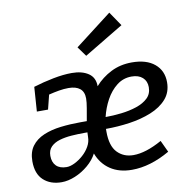

<svg xmlns="http://www.w3.org/2000/svg" viewBox="-89 -901 978 998"><g transform="rotate(-10 400.5 -402.5)"><path d="M729 -50Q625 10 528 10Q461 10 414.5 -21Q368 -52 347 -108Q330 -75 298 -48Q266 -21 228.5 -5.5Q191 10 157 10Q98 10 61.5 -23.5Q25 -57 25 -123Q25 -172 48 -203Q71 -234 111 -251Q151 -268 201.5 -274Q252 -280 306 -280H340Q346 -315 351.5 -346Q357 -377 357 -397Q357 -432 336 -449Q315 -466 276 -466Q252 -466 225.5 -461.5Q199 -457 171 -450L152 -374H93L102 -503Q154 -519 208 -529.5Q262 -540 306 -540Q360 -540 393.5 -517.5Q427 -495 427 -449Q463 -490 512.5 -515Q562 -540 623 -540Q700 -540 743 -504Q786 -468 786 -407Q786 -354 754.5 -318.5Q723 -283 671 -262Q619 -241 556.5 -232Q494 -223 431 -223Q431 -216 431 -208Q431 -133 464 -98.5Q497 -64 549 -64Q614 -64 700 -112ZM609 -468Q565 -468 531 -441.5Q497 -415 474 -373Q451 -331 440 -284Q480 -284 523.5 -289Q567 -294 604.5 -306.5Q642 -319 665 -341Q688 -363 688 -398Q688 -430 667 -449Q646 -468 609 -468ZM196 -63Q215 -63 238.5 -74.5Q262 -86 283.5 -105Q305 -124 318.5 -148Q332 -172 332 -197Q332 -210 333 -222H317Q283 -222 248.5 -219.5Q214 -217 185.5 -208.5Q157 -200 139.5 -182.5Q122 -165 122 -135Q122 -101 141 -82Q160 -63 196 -63ZM396 -615 359 -666 553 -815 604 -740Z"/></g></svg>

Font: Bitter Medium
Style: Italic
Weight: 500
Italic angle: -9°
Designer: Sol Matas, and Bitter project Authors
Foundry: Sol Matas
Version: Version 2.001